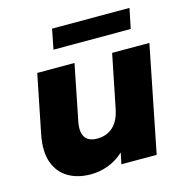

<svg xmlns="http://www.w3.org/2000/svg" viewBox="-109 -835 910 946"><g transform="rotate(-15 346.0 -362.5)"><path d="M240 9Q173 9 125 -19.5Q77 -48 57 -104Q37 -160 53 -243L113 -542H303L247 -261Q236 -209 253 -181Q270 -153 316 -153Q364 -153 396.5 -182.5Q429 -212 441 -274L495 -542H685L577 0H397L409 -57Q372 -23 328.5 -7Q285 9 240 9ZM220 -632 240 -734H635L614 -632Z"/></g></svg>

Font: Montserrat ExtraBold
Style: Italic
Weight: 800
Italic angle: -11.3°
Designer: Julieta Ulanovsky
Foundry: Julieta Ulanovsky
Version: Version 9.000; ttfautohint (v1.8.4.7-5d5b)